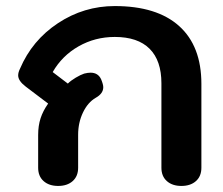

<svg xmlns="http://www.w3.org/2000/svg" viewBox="-20 -604 735 634"><path d="M106 -50V-158Q106 -189 114 -213.5Q122 -238 139 -262L65 -318Q40 -337 40 -355Q40 -365 46 -377Q86 -471 171.5 -527.5Q257 -584 359 -584Q498 -584 571.5 -518Q645 -452 645 -327V-50Q645 -22 627 -6Q609 10 579 10Q549 10 531 -6Q513 -22 513 -50V-329Q513 -404 474 -443Q435 -482 359 -482Q294 -482 239.5 -451Q185 -420 154 -366L204 -328Q214 -338 230 -347.5Q246 -357 258 -361Q270 -364 279 -364Q304 -364 314 -342Q321 -325 321 -316Q321 -295 296 -281Q270 -266 254 -232.5Q238 -199 238 -159V-50Q238 -22 220 -6Q202 10 172 10Q142 10 124 -6Q106 -22 106 -50Z"/></svg>

Font: Kodchasan
Style: Bold
Weight: 700
Designer: Katatrad Aksorn Co.,Ltd.
Foundry: Cadson Demak Co.,Ltd.
Version: Version 1.000; ttfautohint (v1.6)